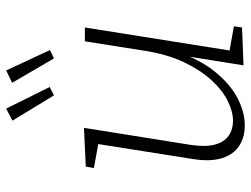

<svg xmlns="http://www.w3.org/2000/svg" viewBox="-118 -710 834 639"><g transform="rotate(-90 299.5 -390.0)"><path d="M204 7Q165 8 135.5 -10.5Q106 -29 93.5 -67.5Q81 -106 90 -164L142 -493L148 -479L60 -495L65 -522L194 -528L137 -171Q130 -122 138.5 -91.5Q147 -61 168 -46.5Q189 -32 217 -32Q248 -32 283.5 -49.5Q319 -67 352.5 -103.5Q386 -140 412.5 -195.5Q439 -251 451 -329L482 -525H528L450 -34L443 -45L532 -29L528 -2L402 3L436 -209L450 -226Q422 -142 380 -91Q338 -40 292 -16.5Q246 7 204 7ZM302 -628 330 -642 258 -787 218 -766ZM425 -628 453 -641 385 -787 344 -767Z"/></g></svg>

Font: Bitter Thin Light
Style: Italic
Weight: 300
Italic angle: -9°
Version: Version 2.002